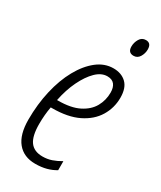

<svg xmlns="http://www.w3.org/2000/svg" viewBox="-187 -792 729 868"><g transform="rotate(30 177.0 -357.5)"><path d="M152 10Q92 10 59 -30Q26 -70 26 -148Q26 -228 42.5 -299.5Q59 -371 89 -425Q119 -479 158.5 -510Q198 -541 244 -541Q286 -541 311.5 -516.5Q337 -492 337 -441Q337 -388 310 -343.5Q283 -299 229 -272.5Q175 -246 93 -246H86Q78 -203 78 -155Q78 -92 99 -63.5Q120 -35 164 -35Q189 -35 211 -42.5Q233 -50 257 -64V-17Q236 -4 210 3Q184 10 152 10ZM98 -289Q166 -289 207.5 -310Q249 -331 268 -365Q287 -399 287 -439Q287 -466 275 -481Q263 -496 238 -496Q207 -496 179 -468.5Q151 -441 128.5 -394.5Q106 -348 94 -289ZM293 -635Q264 -635 264 -667Q264 -688 275 -706.5Q286 -725 307 -725Q335 -725 335 -692Q335 -671 324 -653Q313 -635 293 -635Z"/></g></svg>

Font: Noto Sans ExtraCondensed Light
Style: Italic
Weight: 300
Width: 2
Italic angle: -12°
Designer: Monotype Design Team
Foundry: Monotype Imaging Inc.
Version: Version 2.013; ttfautohint (v1.8.4.7-5d5b)